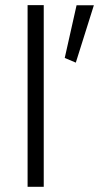

<svg xmlns="http://www.w3.org/2000/svg" viewBox="-20 -717 414 737"><path d="M147.9 0H85.9V-697.3H147.9ZM273.9 -696.8H340.3L271 -476.6L228.5 -494.6Z"/></svg>

Font: Estedad-FD Light
Style: Regular
Weight: 300
Designer: Amin Abedi
Version: Version 7.3